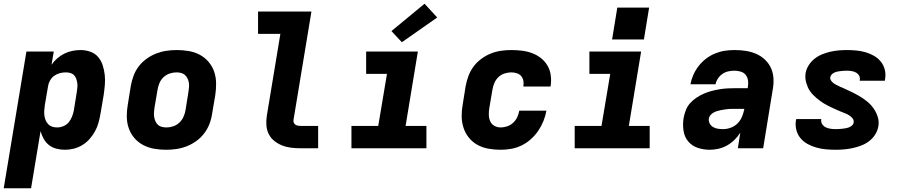

<svg xmlns="http://www.w3.org/2000/svg" viewBox="-35 -797 4855 1032"><path d="M-15 215 107 -520H254L242 -449Q255 -468 273 -483.5Q291 -499 311.5 -509Q332 -519 354 -523.5Q376 -528 398 -528Q425 -528 450.5 -519Q476 -510 492.5 -490.5Q509 -471 517 -446Q525 -421 528 -394.5Q531 -368 528.5 -340Q526 -312 522 -285L505 -185Q501 -161 494.5 -137.5Q488 -114 476 -92Q464 -70 447 -50.5Q430 -31 408 -17.5Q386 -4 362 2Q338 8 314 8Q290 8 267.5 2Q245 -4 228 -17.5Q211 -31 200 -50.5Q189 -70 183 -92L132 215ZM272 -112Q289 -112 306 -119Q323 -126 334.5 -140Q346 -154 352.5 -171Q359 -188 362 -204L378 -304Q380 -317 381 -329Q382 -341 380 -353Q378 -365 374 -375.5Q370 -386 362 -394Q354 -402 342 -405Q330 -408 318 -408Q302 -408 285.5 -403.5Q269 -399 255.5 -389Q242 -379 233.5 -363.5Q225 -348 223 -332L206 -232Q204 -218 203 -204Q202 -190 203.5 -177Q205 -164 210 -151.5Q215 -139 224 -129.5Q233 -120 245.5 -116Q258 -112 272 -112Z M858 8Q825 8 793.5 2.5Q762 -3 734.5 -17.5Q707 -32 687 -55.5Q667 -79 657 -108Q647 -137 646.5 -169.5Q646 -202 652 -235L668 -335Q673 -363 683 -390Q693 -417 711 -440.5Q729 -464 753.5 -481.5Q778 -499 805 -509.5Q832 -520 860 -524Q888 -528 916 -528Q948 -528 980 -522.5Q1012 -517 1039 -502.5Q1066 -488 1086 -464.5Q1106 -441 1116 -412Q1126 -383 1126.5 -350.5Q1127 -318 1122 -285L1105 -185Q1101 -157 1090.5 -130Q1080 -103 1062 -79.5Q1044 -56 1019.5 -38.5Q995 -21 968 -10.5Q941 0 913 4Q885 8 858 8ZM860 -112Q878 -112 896 -118Q914 -124 928.5 -137.5Q943 -151 951 -168.5Q959 -186 962 -204L978 -304Q980 -317 981 -329.5Q982 -342 980 -353.5Q978 -365 972.5 -376Q967 -387 958.5 -394.5Q950 -402 938 -405Q926 -408 914 -408Q896 -408 877.5 -402Q859 -396 844.5 -382.5Q830 -369 822.5 -351.5Q815 -334 812 -316L795 -216Q793 -203 792.5 -190.5Q792 -178 794 -166.5Q796 -155 801 -144Q806 -133 814.5 -125.5Q823 -118 835 -115Q847 -112 860 -112Z M1582 0Q1556 0 1530.5 -3Q1505 -6 1482 -15Q1459 -24 1440 -39Q1421 -54 1410 -75.5Q1399 -97 1397 -122.5Q1395 -148 1399 -174L1472 -615H1352V-735H1639L1543 -155Q1541 -147 1543.5 -139.5Q1546 -132 1552 -127.5Q1558 -123 1566 -121.5Q1574 -120 1582 -120H1675V0Z M1854 0V-120H1998L2045 -400H1933V-520H2211L2145 -120H2257V0ZM2125 -570 2069 -630 2247 -777 2315 -703Z M2656 8Q2623 8 2591.5 2.5Q2560 -3 2533 -17.5Q2506 -32 2486.5 -55.5Q2467 -79 2457 -108.5Q2447 -138 2446.5 -170Q2446 -202 2452 -235L2468 -335Q2473 -362 2483 -389Q2493 -416 2510.5 -439.5Q2528 -463 2552.5 -481Q2577 -499 2603.5 -509.5Q2630 -520 2658 -524Q2686 -528 2713 -528Q2742 -528 2770.5 -524.5Q2799 -521 2824.5 -511.5Q2850 -502 2871.5 -485.5Q2893 -469 2907 -445.5Q2921 -422 2925 -394Q2929 -366 2925 -337Q2924 -336 2924 -334.5Q2924 -333 2924 -332H2778Q2778 -332 2778 -332.5Q2778 -333 2778 -334Q2781 -349 2778 -363.5Q2775 -378 2766 -388.5Q2757 -399 2742.5 -403.5Q2728 -408 2713 -408Q2695 -408 2676.5 -402Q2658 -396 2644 -382.5Q2630 -369 2622.5 -351.5Q2615 -334 2612 -316L2595 -216Q2592 -197 2592.5 -179Q2593 -161 2600 -145Q2607 -129 2622.5 -120.5Q2638 -112 2656 -112Q2673 -112 2691 -118Q2709 -124 2723 -137Q2737 -150 2745 -167Q2753 -184 2756 -202H2902Q2897 -174 2886 -146.5Q2875 -119 2858 -94Q2841 -69 2818 -48.5Q2795 -28 2768 -15Q2741 -2 2712.5 3Q2684 8 2656 8Z M3054 0V-120H3198L3245 -400H3133V-520H3411L3345 -120H3457V0ZM3255 -585 3283 -756H3454L3426 -585Z M3780 8Q3746 8 3715 -2.5Q3684 -13 3664 -37Q3644 -61 3639 -94Q3634 -127 3639 -161Q3643 -183 3651 -204Q3659 -225 3674 -242Q3689 -259 3708.5 -272Q3728 -285 3749 -294Q3770 -303 3791.5 -308.5Q3813 -314 3834.5 -317.5Q3856 -321 3877 -322Q3898 -323 3919 -323H3984L3985 -331Q3988 -348 3985.5 -365Q3983 -382 3973 -394.5Q3963 -407 3946.5 -412Q3930 -417 3913 -417Q3897 -417 3880 -413.5Q3863 -410 3848.5 -400Q3834 -390 3824 -375Q3814 -360 3811 -344H3676Q3681 -370 3692 -395Q3703 -420 3720.5 -442.5Q3738 -465 3760.5 -482Q3783 -499 3808.5 -509.5Q3834 -520 3860.5 -524Q3887 -528 3913 -528Q3944 -528 3973.5 -523.5Q4003 -519 4029.5 -507.5Q4056 -496 4077 -476Q4098 -456 4109.5 -430Q4121 -404 4122.5 -373.5Q4124 -343 4118 -313L4067 0H3931L3944 -84Q3931 -63 3912.5 -45Q3894 -27 3872.5 -15Q3851 -3 3827 2.5Q3803 8 3780 8ZM3853 -103Q3873 -103 3894 -111Q3915 -119 3930.5 -135Q3946 -151 3954 -171.5Q3962 -192 3966 -212H3919Q3910 -212 3900 -212Q3890 -212 3880 -211Q3870 -210 3860 -208.5Q3850 -207 3839.5 -205Q3829 -203 3819.5 -200Q3810 -197 3800.5 -192Q3791 -187 3784 -178.5Q3777 -170 3775 -160Q3773 -146 3779.5 -133.5Q3786 -121 3798 -114Q3810 -107 3824 -105Q3838 -103 3853 -103Z M4457 8Q4430 8 4403.5 5.5Q4377 3 4352.5 -4Q4328 -11 4306 -23Q4284 -35 4268 -54Q4252 -73 4245.5 -98Q4239 -123 4243 -149Q4244 -151 4244 -153Q4244 -155 4245 -157H4380Q4379 -156 4379 -155.5Q4379 -155 4379 -155Q4377 -141 4384.5 -129.5Q4392 -118 4403.5 -112.5Q4415 -107 4429 -105Q4443 -103 4457 -103Q4465 -103 4474 -103.5Q4483 -104 4492 -105Q4501 -106 4510 -107.5Q4519 -109 4528 -112.5Q4537 -116 4544.5 -122.5Q4552 -129 4553 -138Q4556 -151 4547.5 -161Q4539 -171 4528.5 -177.5Q4518 -184 4506 -188.5Q4494 -193 4482.5 -198Q4471 -203 4459.5 -208Q4448 -213 4436.5 -218.5Q4425 -224 4414 -229.5Q4403 -235 4392.5 -241.5Q4382 -248 4372 -255.5Q4362 -263 4352.5 -271Q4343 -279 4334.5 -288Q4326 -297 4319 -307Q4312 -317 4307 -328.5Q4302 -340 4298.5 -352Q4295 -364 4294 -377Q4293 -390 4295 -404Q4299 -426 4312 -446.5Q4325 -467 4343.5 -481.5Q4362 -496 4384 -505Q4406 -514 4428 -519Q4450 -524 4472.5 -526Q4495 -528 4517 -528Q4543 -528 4568.5 -525.5Q4594 -523 4618 -516Q4642 -509 4663.5 -496.5Q4685 -484 4700 -465Q4715 -446 4721 -421.5Q4727 -397 4722 -371Q4722 -369 4721.5 -367Q4721 -365 4721 -363H4586Q4586 -364 4586 -364.5Q4586 -365 4586 -366Q4589 -379 4583 -390Q4577 -401 4566 -407Q4555 -413 4542.5 -415Q4530 -417 4517 -417Q4509 -417 4500.5 -416.5Q4492 -416 4484 -415Q4476 -414 4467.5 -412.5Q4459 -411 4451 -407.5Q4443 -404 4436.5 -398Q4430 -392 4428 -383Q4426 -372 4432.5 -363Q4439 -354 4448 -348Q4457 -342 4467 -337.5Q4477 -333 4486 -328H4488Q4512 -317 4535.5 -306Q4559 -295 4581.5 -282Q4604 -269 4624 -253Q4644 -237 4659 -216.5Q4674 -196 4682.5 -170Q4691 -144 4686 -117Q4682 -94 4668.5 -73Q4655 -52 4635.5 -37.5Q4616 -23 4593.5 -14.5Q4571 -6 4548 -1Q4525 4 4502 6Q4479 8 4457 8Z"/></svg>

Font: Iosevka SS04 Hv Ex Obl
Style: Regular
Weight: 900
Width: 7
Italic angle: -9°
Monospace: yes
Designer: Belleve Invis
Foundry: Belleve Invis
Version: Version 19.0.0; ttfautohint (v1.8.4)